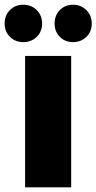

<svg xmlns="http://www.w3.org/2000/svg" viewBox="-32 -800 412 820"><path d="M-12.2 -699.2Q-12.2 -734.4 10.5 -757.1Q33.2 -779.8 66.9 -779.8Q102.1 -779.8 125 -756.8Q147.9 -733.9 147.9 -699.2Q147.9 -665 125 -642.6Q102.1 -620.1 66.9 -620.1Q33.2 -620.1 10.5 -642.6Q-12.2 -665 -12.2 -699.2ZM75.2 0V-561H272V0ZM201.2 -699.2Q201.2 -734.4 223.6 -757.1Q246.1 -779.8 279.8 -779.8Q314 -779.8 336.9 -756.8Q359.9 -733.9 359.9 -699.2Q359.9 -665 336.9 -642.6Q314 -620.1 279.8 -620.1Q246.1 -620.1 223.6 -642.6Q201.2 -665 201.2 -699.2Z"/></svg>

Font: Poppins ExtraBold
Style: Regular
Weight: 800
Designer: Ninad Kale (Devanagari), Jonny Pinhorn (Latin)
Foundry: Indian Type Foundry
Version: 4.004